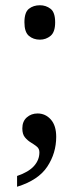

<svg xmlns="http://www.w3.org/2000/svg" viewBox="-20 -557 302 731"><path d="M132 -406Q107 -406 90 -420.5Q73 -435 73 -472Q73 -510 90 -523.5Q107 -537 132 -537Q155 -537 172.5 -523.5Q190 -510 190 -472Q190 -435 172.5 -420.5Q155 -406 132 -406ZM45 113Q89 98 109.5 75Q130 52 130 23Q130 9 120 1Q110 -7 97.5 -14.5Q85 -22 75 -34Q65 -46 65 -68Q65 -95 82 -110Q99 -125 123 -125Q153 -125 173.5 -102Q194 -79 194 -36Q194 26 160 77.5Q126 129 45 154Z"/></svg>

Font: Noto Serif Lao SemCond
Style: Regular
Weight: 400
Width: 4
Designer: Monotype Design Team
Foundry: Monotype Imaging Inc.
Version: Version 2.004; ttfautohint (v1.8.4.7-5d5b)